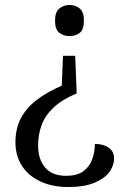

<svg xmlns="http://www.w3.org/2000/svg" viewBox="-20 -560 513 771"><path d="M288 -185Q229 -160 195 -128Q161 -96 147 -57.5Q133 -19 133 24Q133 79 161 112.5Q189 146 246 146Q289 146 314 128Q339 110 350 80.5Q361 51 361 18Q395 18 416.5 33Q438 48 438 76Q438 105 419 131Q400 157 359 174Q318 191 253 191Q191 191 143 169Q95 147 68.5 106.5Q42 66 42 11Q42 -43 63.5 -84.5Q85 -126 126.5 -158Q168 -190 228 -216L233 -336H282ZM259 -540Q283 -540 300 -526Q317 -512 317 -477Q317 -441 300 -428Q283 -415 259 -415Q236 -415 218.5 -428Q201 -441 201 -477Q201 -512 218.5 -526Q236 -540 259 -540Z"/></svg>

Font: Noto Serif Hentaigana EL
Style: Regular
Weight: 400
Designer: Kazuhiro Yamada
Foundry: nipponia
Version: Version 1.000